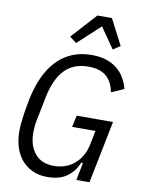

<svg xmlns="http://www.w3.org/2000/svg" viewBox="-101 -1004 807 1084"><g transform="rotate(10 302.5 -461.5)"><path d="M432 -101H422Q402 -50 359.5 -19Q317 12 246 12Q196 12 158.5 -6.5Q121 -25 96 -56Q71 -87 59 -128Q47 -169 47 -215Q47 -237 49.5 -262.5Q52 -288 55.5 -313Q59 -338 63.5 -361Q68 -384 71 -401Q85 -471 110.5 -528Q136 -585 173.5 -625.5Q211 -666 261.5 -688Q312 -710 376 -710Q422 -710 458 -698.5Q494 -687 520.5 -666Q547 -645 564 -616Q581 -587 590 -553L518 -521Q508 -579 472 -610.5Q436 -642 369 -642Q282 -642 231.5 -588Q181 -534 160 -428L134 -298Q129 -275 127.5 -256Q126 -237 126 -221Q126 -146 164 -101Q202 -56 271 -56Q343 -56 391.5 -98.5Q440 -141 454 -211L470 -291H336L351 -358H559L487 0H412ZM451 -935 527 -788 486 -761 404 -879 276 -761 237 -791 368 -935Z"/></g></svg>

Font: IBM Plex Sans Condensed
Style: Italic
Weight: 400
Width: 3
Italic angle: -11°
Designer: Mike Abbink, Paul van der Laan, Pieter van Rosmalen
Foundry: Bold Monday
Version: Version 1.3